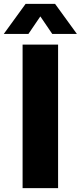

<svg xmlns="http://www.w3.org/2000/svg" viewBox="-62 -970 417 990"><path d="M54.5 0V-740H237.5V0ZM-42.5 -795 70 -950H222L334.5 -795H207.5L134 -903H158L84.5 -795Z"/></svg>

Font: Encode Sans SC SemiCondensed ExtraBold
Style: Regular
Weight: 800
Width: 4
Designer: Multiple Designers
Foundry: Impallari Type
Version: Version 3.002